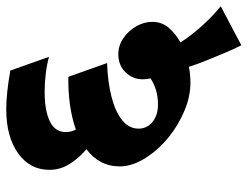

<svg xmlns="http://www.w3.org/2000/svg" viewBox="-109 -564 793 615"><g transform="rotate(-90 287.5 -256.5)"><path d="M450 120Q440 101 427.5 71.5Q415 42 402 10Q389 -22 381 -48Q356 -43 330 -43Q287 -43 242 -61.5Q197 -80 159 -110Q117 -143 89.5 -186Q62 -229 62 -269Q62 -303 76.5 -330Q91 -357 117 -376Q88 -401 69.5 -430.5Q51 -460 51 -495Q51 -557 104 -595Q157 -633 245 -633Q272 -633 303.5 -629.5Q335 -626 369 -620L413 -496Q388 -503 358.5 -506.5Q329 -510 300 -510Q241 -510 206.5 -493.5Q172 -477 172 -442Q172 -425 180 -410Q217 -423 260.5 -429Q304 -435 349 -434L393 -310Q333 -308 285.5 -296Q238 -284 210.5 -262Q183 -240 183 -209Q183 -182 204.5 -164.5Q226 -147 260 -147Q286 -147 307 -153.5Q328 -160 344 -171Q341 -182 341 -196Q341 -228 363.5 -251Q386 -274 421 -274Q449 -274 472.5 -258Q496 -242 510.5 -217Q525 -192 525 -165Q525 -134 505 -111.5Q485 -89 459 -75Q482 -39 513.5 -4.5Q545 30 575 54Z"/></g></svg>

Font: Noto Serif Devanagari Black
Style: Regular
Weight: 900
Designer: Universal Thirst, Indian Type Foundry and the Monotype Design Team
Foundry: Monotype Imaging Inc.
Version: Version 2.004; ttfautohint (v1.8.4.7-5d5b)